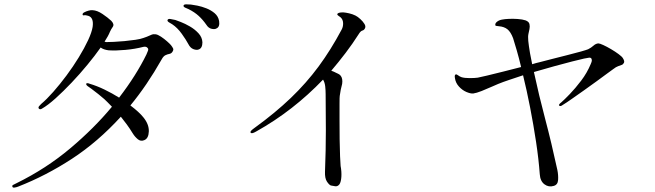

<svg xmlns="http://www.w3.org/2000/svg" viewBox="-20 -832 3020 885"><path d="M978 -701Q971 -696 956 -699Q941 -702 931 -718Q915 -741 896 -758.5Q877 -776 849 -790Q841 -793 833 -797Q825 -801 826 -806Q827 -812 838.5 -812Q850 -812 860 -811Q870 -810 890 -806Q910 -802 931.5 -793.5Q953 -785 969.5 -771Q986 -757 990 -735Q994 -708 978 -701ZM537 -294Q431 -178 311.5 -100Q192 -22 64 28Q57 31 47.5 32.5Q38 34 37 28Q35 23 41 20Q47 17 57 12Q193 -55 303.5 -148Q414 -241 496 -340Q473 -364 461 -375Q451 -384 433.5 -398Q416 -412 401 -423Q386 -434 384 -435Q375 -442 378 -447Q379 -449 384 -448.5Q389 -448 393 -446Q427 -436 462 -419Q497 -402 529 -382Q569 -434 600.5 -484Q632 -534 655 -581Q659 -590 662 -598Q665 -606 661 -610Q655 -619 641 -616Q602 -606 558 -602Q514 -598 481 -600Q457 -603 444 -613Q418 -576 383 -533.5Q348 -491 310 -451Q272 -411 236.5 -379Q201 -347 173 -331Q163 -325 158 -333Q156 -338 161 -343.5Q166 -349 170 -353Q195 -374 225.5 -408.5Q256 -443 286.5 -484Q317 -525 343 -567.5Q369 -610 386 -646.5Q403 -683 407 -708Q413 -751 387 -759Q374 -763 368 -761.5Q362 -760 361 -764Q359 -770 368 -775Q377 -780 388.5 -783Q400 -786 407 -785Q428 -784 452.5 -767.5Q477 -751 493 -736Q508 -720 500 -708.5Q492 -697 487 -686Q479 -666 462 -640Q464 -639 465.5 -639Q467 -639 469 -638Q481 -638 504 -639Q527 -640 553.5 -642.5Q580 -645 604 -648.5Q628 -652 641 -657Q659 -663 667 -667Q675 -671 681 -673Q687 -675 697 -674Q707 -673 722 -663Q737 -653 750 -641.5Q763 -630 768 -624Q775 -615 778 -608.5Q781 -602 774 -592Q769 -585 760.5 -583.5Q752 -582 742.5 -577.5Q733 -573 725 -558Q691 -498 655 -445Q619 -392 581 -346Q622 -315 641 -291Q667 -259 666 -226.5Q665 -194 645 -186Q629 -179 615.5 -190Q602 -201 592 -217Q578 -240 564 -259Q550 -278 537 -294ZM788 -740Q794 -738 813.5 -730.5Q833 -723 855.5 -710Q878 -697 895 -678.5Q912 -660 913 -637Q913 -610 896 -604Q886 -600 871.5 -605.5Q857 -611 848 -629Q838 -648 818 -676Q798 -704 774 -720Q767 -724 759 -729Q751 -734 752 -739Q754 -746 765 -744.5Q776 -743 788 -740Z M1161 -226Q1139 -213 1135 -221Q1133 -225 1138.5 -230.5Q1144 -236 1154 -243Q1249 -312 1320.5 -380.5Q1392 -449 1448.5 -525.5Q1505 -602 1555 -696Q1562 -709 1561.5 -725.5Q1561 -742 1550 -752Q1543 -758 1538.5 -760.5Q1534 -763 1535 -767Q1537 -775 1562 -775Q1574 -774 1589.5 -770.5Q1605 -767 1619 -760Q1629 -755 1641 -744Q1653 -733 1660 -721.5Q1667 -710 1662 -701Q1658 -693 1650 -691Q1642 -689 1633 -674Q1605 -630 1573 -588Q1541 -546 1507 -506Q1519 -502 1530 -496Q1534 -494 1537.5 -492.5Q1541 -491 1544 -489Q1558 -479 1558 -457Q1558 -445 1554.5 -434.5Q1551 -424 1546 -390Q1545 -385 1545 -354Q1545 -323 1545 -279Q1545 -235 1545.5 -190.5Q1546 -146 1547.5 -112Q1549 -78 1550 -67Q1555 -41 1553.5 -17.5Q1552 6 1545 17Q1537 28 1525 26.5Q1513 25 1505 23Q1497 20 1487 5Q1477 -10 1478 -40Q1482 -139 1482 -231.5Q1482 -324 1481 -398Q1481 -416 1479 -434Q1477 -452 1469 -465Q1401 -394 1324 -334Q1247 -274 1161 -226Z M2391 -485Q2358 -474 2328 -464Q2298 -454 2276 -445Q2268 -442 2246 -432Q2224 -422 2200 -412.5Q2176 -403 2161 -401Q2149 -400 2130 -408Q2111 -416 2095.5 -433Q2080 -450 2077 -472Q2074 -487 2081 -489Q2085 -490 2092 -484.5Q2099 -479 2108 -476Q2122 -472 2145 -472Q2168 -472 2182 -474Q2192 -476 2224.5 -483.5Q2257 -491 2299.5 -502Q2342 -513 2382 -523Q2372 -565 2362 -599.5Q2352 -634 2345 -656Q2334 -685 2319 -697Q2304 -709 2280 -711Q2275 -712 2268.5 -712.5Q2262 -713 2263 -719Q2263 -726 2272.5 -733Q2282 -740 2296 -742Q2306 -744 2325 -745Q2344 -746 2366 -744.5Q2388 -743 2403 -738Q2418 -732 2420.5 -721Q2423 -710 2420.5 -698Q2418 -686 2416 -677Q2413 -664 2415 -643.5Q2417 -623 2423 -587Q2425 -574 2428 -561.5Q2431 -549 2433 -536Q2452 -542 2466 -545Q2489 -551 2524 -560Q2559 -569 2595 -578Q2631 -587 2657.5 -594.5Q2684 -602 2691 -605Q2705 -612 2715.5 -621.5Q2726 -631 2738 -632Q2744 -632 2760.5 -624.5Q2777 -617 2796.5 -605.5Q2816 -594 2831.5 -582.5Q2847 -571 2851 -564Q2860 -550 2856 -542.5Q2852 -535 2846 -533Q2839 -530 2829.5 -527Q2820 -524 2806 -513Q2799 -508 2778.5 -493Q2758 -478 2729.5 -457Q2701 -436 2671 -415Q2641 -394 2615.5 -376Q2590 -358 2575 -349Q2562 -339 2557 -346Q2555 -351 2567 -360Q2581 -372 2606.5 -398.5Q2632 -425 2659 -460.5Q2686 -496 2703 -537Q2708 -548 2708 -553Q2708 -558 2706 -562Q2703 -567 2694.5 -566Q2686 -565 2672 -562Q2653 -558 2616.5 -548.5Q2580 -539 2534 -526.5Q2488 -514 2441 -500Q2464 -393 2493 -283.5Q2522 -174 2549 -49Q2554 -25 2552.5 -2.5Q2551 20 2532 25Q2509 32 2489.5 17.5Q2470 3 2468 -29Q2463 -98 2451 -177.5Q2439 -257 2423.5 -336.5Q2408 -416 2391 -485Z"/></svg>

Font: Shippori Mincho TTF
Style: Regular
Weight: 400
Version: Version 2.100